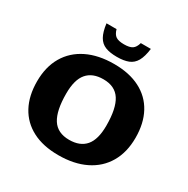

<svg xmlns="http://www.w3.org/2000/svg" viewBox="-205 -1119 1291 1316"><g transform="rotate(30 440.0 -461.0)"><path d="M451 -720Q571.5 -720 656.2 -676.2Q741 -632.5 785.2 -550.5Q829.5 -468.5 829.5 -354.5Q829.5 -240 781.2 -157.5Q733 -75 643.2 -31Q553.5 13 429.5 13Q308.5 13 224 -31Q139.5 -75 95.2 -157Q51 -239 51 -353Q51 -467.5 99.2 -549.8Q147.5 -632 237.2 -676Q327 -720 451 -720ZM441.5 -115Q527 -115 570.8 -166.2Q614.5 -217.5 614.5 -327Q614.5 -462.5 573 -527.5Q531.5 -592.5 439 -592.5Q353.5 -592.5 309.8 -541.2Q266 -490 266 -380.5Q266 -245 307.5 -180Q349 -115 441.5 -115ZM440 -870Q484 -870 505 -884.2Q526 -898.5 536 -935H615.5Q607.5 -871 587.2 -835.2Q567 -799.5 531 -785.2Q495 -771 440 -771Q385 -771 349 -785.2Q313 -799.5 292.8 -835.2Q272.5 -871 264.5 -935H344Q354 -898.5 375 -884.2Q396 -870 440 -870Z"/></g></svg>

Font: Newsreader 6pt
Style: Bold
Weight: 700
Designer: Hugues Gentile
Foundry: Production Type
Version: Version 1.003; ttfautohint (v1.8.3)